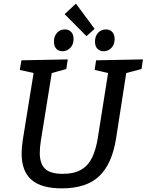

<svg xmlns="http://www.w3.org/2000/svg" viewBox="-20 -1027 807 1057"><path d="M509 -695 767 -700 759 -647 675 -625 619 -265Q597 -125 526.5 -57.5Q456 10 320 10Q207 10 153 -37.5Q99 -85 99 -182Q99 -216 106 -260L165 -625L89 -642L98 -695L353 -700L345 -647L265 -625L205 -253Q202 -234 200.5 -217Q199 -200 199 -185Q199 -126 228 -98Q257 -70 325 -70Q389 -70 428 -93.5Q467 -117 488 -161.5Q509 -206 519 -271L575 -625L501 -642ZM456 -828 336 -949 398 -1007 501 -868ZM324 -745Q302 -745 289.5 -759Q277 -773 277 -798Q277 -828 294 -846.5Q311 -865 337 -865Q359 -865 372 -851Q385 -837 385 -812Q385 -782 367 -763.5Q349 -745 324 -745ZM550 -745Q529 -745 516 -759Q503 -773 503 -798Q503 -828 520 -846.5Q537 -865 563 -865Q585 -865 598 -851Q611 -837 611 -812Q611 -782 593.5 -763.5Q576 -745 550 -745Z"/></svg>

Font: Bitter Medium
Style: Italic
Weight: 500
Italic angle: -9°
Designer: Sol Matas, and Bitter project Authors
Foundry: Sol Matas
Version: Version 2.001